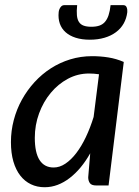

<svg xmlns="http://www.w3.org/2000/svg" viewBox="-20 -738 552 764"><path d="M23.5 0ZM412 0H363Q344 0 337.5 -9.5Q331 -19 331 -32.5L339 -128Q321.5 -97 301 -72.2Q280.5 -47.5 257.5 -29.8Q234.5 -12 209.5 -2.5Q184.5 7 157.5 7Q127.5 7 103 -4.8Q78.5 -16.5 60.8 -39.2Q43 -62 33.2 -95.5Q23.5 -129 23.5 -172.5Q23.5 -217.5 34.8 -260.2Q46 -303 67 -341Q88 -379 117.2 -411Q146.5 -443 182.2 -466Q218 -489 259.5 -501.8Q301 -514.5 346.5 -514.5Q379.5 -514.5 411 -509.5Q442.5 -504.5 472.5 -491.5ZM193.5 -71.5Q217.5 -71.5 240.2 -86.8Q263 -102 283.5 -128.8Q304 -155.5 321.5 -192.2Q339 -229 352.5 -272.5L374 -442.5Q353.5 -445.5 334 -445.5Q289.5 -445.5 250.2 -424.5Q211 -403.5 181.8 -368.2Q152.5 -333 135.5 -286.8Q118.5 -240.5 118.5 -189.5Q118.5 -130.5 137.5 -101Q156.5 -71.5 193.5 -71.5ZM343.5 -631.5Q362 -631.5 375.2 -636Q388.5 -640.5 397.5 -650.8Q406.5 -661 412 -677.5Q417.5 -694 420 -717.5H471Q480.5 -717.5 484 -708.8Q487.5 -700 486.5 -689.5Q483.5 -664.5 472 -644.2Q460.5 -624 441.2 -609.8Q422 -595.5 395.8 -587.8Q369.5 -580 337.5 -580Q305.5 -580 281.2 -587.8Q257 -595.5 241 -609.8Q225 -624 218 -644.2Q211 -664.5 213.5 -689.5Q214.5 -700 220.5 -708.8Q226.5 -717.5 235.5 -717.5H287Q284.5 -694 286 -677.5Q287.5 -661 294 -650.8Q300.5 -640.5 312.8 -636Q325 -631.5 343.5 -631.5Z"/></svg>

Font: Lato Medium
Style: Italic
Weight: 500
Italic angle: -7°
Designer: Lukasz Dziedzic
Foundry: tyPoland Lukasz Dziedzic
Version: Version 2.006; 2014-01-15